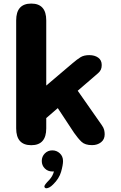

<svg xmlns="http://www.w3.org/2000/svg" viewBox="-20 -786 659 1047"><path d="M150.5 5.8Q68.2 5.8 68.2 -86.1V-674.7Q68.2 -766.5 150.5 -766.5Q232.2 -766.5 232.2 -674.7V-319.4L374.4 -440.2Q401 -462.9 419.5 -474.2Q437.9 -485.4 466.9 -485.4Q496.2 -485.4 515.4 -471.7Q534.7 -458 534.7 -431.4Q534.7 -417.7 530.4 -407.2Q526.1 -396.8 514.7 -386.8L403.8 -291.2L535.1 -103.6Q545.2 -89.4 548 -77.4Q550.8 -65.3 550.8 -53.4Q550.8 -25.8 531 -10.2Q511.2 5.4 482 5.4Q444 5.4 424.9 -12.5Q405.8 -30.5 383.9 -61.8L295.1 -196.4L232.2 -142.2V-86.1Q232.2 5.8 150.5 5.8ZM265.4 34Q288.9 34 306.3 50.2Q323.7 66.3 323.7 92.4Q323.7 113.8 313.1 150.9Q302.5 187.9 269.5 219.9Q258.8 230.9 249.2 235.8Q239.6 240.7 232.8 240.7Q227.6 240.7 224.8 237.5Q221.9 234.3 221.9 231.2Q221.9 226 228.7 217.2Q235.5 208.4 247.7 196.1Q257.8 185.3 264.4 173.3Q271 161.3 274.2 149Q272.4 149.1 269.9 149.1Q267.3 149.1 265.4 149.1Q240.9 149.1 224.4 132.6Q207.8 116.1 207.8 91.6Q207.8 67.6 224.4 50.8Q240.9 34 265.4 34Z"/></svg>

Font: Sono ExtraLight
Style: Regular
Weight: 200
Designer: Tyler Finck
Foundry: Tyler Finck
Version: Version 2.112